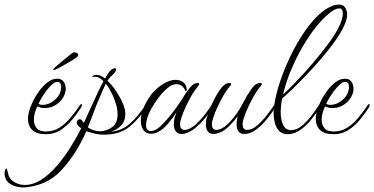

<svg xmlns="http://www.w3.org/2000/svg" viewBox="-117 -582 1645 844"><path d="M85 8Q44 8 25 -10.5Q6 -29 6 -60Q6 -68 7.5 -76.5Q9 -85 11 -94Q16 -112 27.5 -136Q39 -160 56 -183Q73 -206 93 -221Q113 -236 135 -236Q153 -236 162.5 -223Q172 -210 172 -192Q172 -173 160.5 -153.5Q149 -134 130 -122Q108 -107 80 -107Q62 -107 47 -114Q32 -84 32 -55Q32 -34 44 -19Q56 -4 84 -4Q118 -4 144 -20.5Q170 -37 192.5 -64Q215 -91 236 -122Q239 -125 240 -125Q243 -125 243 -120Q243 -115 240 -110Q222 -82 199.5 -55Q177 -28 149 -10Q121 8 85 8ZM70 -121Q96 -121 119 -139Q130 -147 138 -158Q146 -169 149 -180Q152 -191 152 -199Q152 -222 135 -222Q124 -222 110 -209Q98 -198 85.5 -181Q73 -164 64 -148.5Q55 -133 52 -126Q59 -121 70 -121ZM119 -274Q117 -274 117 -276Q117 -278 121 -282Q125 -286 127 -288Q138 -298 158.5 -315Q179 -332 192 -342Q197 -346 201 -349Q205 -352 209 -352Q216 -352 221.5 -349Q227 -346 226 -339Q226 -333 214 -325.5Q202 -318 194 -313Q183 -307 167 -297.5Q151 -288 137.5 -281Q124 -274 119 -274Z M-14 242Q-33 242 -50.5 236.5Q-68 231 -82 219Q-90 211 -93.5 200.5Q-97 190 -97 181Q-97 172 -94.5 165.5Q-92 159 -89 159Q-86 159 -83 174Q-79 202 -57 216.5Q-35 231 -9 231Q29 231 64.5 208Q100 185 132 148Q164 111 191.5 67.5Q219 24 240 -18Q232 -24 226 -30.5Q220 -37 220 -44Q220 -50 225 -54Q229 -58 234 -58Q239 -58 243.5 -52.5Q248 -47 252 -42Q263 -65 273 -88.5Q283 -112 295 -137Q303 -154 314.5 -178.5Q326 -203 338 -225Q329 -235 318 -240.5Q307 -246 295 -244Q285 -243 289 -246Q293 -249 294 -250Q300 -253 307 -253Q317 -253 326.5 -248.5Q336 -244 345 -237Q361 -267 373 -276Q382 -282 387 -282Q393 -282 393 -276Q393 -267 377 -252Q373 -249 366 -241Q359 -233 355 -227Q376 -208 392.5 -182.5Q409 -157 415 -145Q434 -108 434 -81Q434 -50 415 -30Q396 -10 369 -3Q419 -7 454.5 -39Q490 -71 524 -122Q525 -124 527 -124Q531 -124 531 -119Q531 -116 528 -111Q493 -58 451 -24Q409 10 340 10Q318 10 300 5.5Q282 1 265 -4L262 -5Q258 3 255 11Q252 19 248 26Q204 114 146.5 172.5Q89 231 1 241Q-3 241 -6.5 241.5Q-10 242 -14 242ZM324 -5Q353 -6 376.5 -23.5Q400 -41 400 -81Q400 -98 395 -117.5Q390 -137 379 -162Q373 -175 365.5 -188.5Q358 -202 348 -214Q335 -187 324 -160Q313 -133 306 -118Q298 -97 288.5 -71.5Q279 -46 269 -22Q294 -5 324 -5Z M682 7Q664 7 655.5 -5Q647 -17 647 -36Q647 -49 650 -62Q651 -64 653 -71.5Q655 -79 659 -89Q645 -67 623.5 -40.5Q602 -14 576 -1Q561 6 546 6Q526 6 514 -9.5Q502 -25 502 -53Q502 -76 512 -102.5Q522 -129 541 -157Q553 -175 572 -192Q591 -209 613 -220Q635 -231 655 -231Q675 -231 689 -220Q703 -209 704 -187Q704 -184 701.5 -182.5Q699 -181 697 -185Q685 -212 658 -212Q640 -212 620 -195.5Q600 -179 581 -154Q562 -129 548 -104Q536 -82 530.5 -64Q525 -46 525 -33Q525 -6 546 -6Q557 -6 570 -13Q582 -20 599.5 -38Q617 -56 634.5 -78Q652 -100 666.5 -121Q681 -142 688 -154Q703 -179 719 -198Q735 -217 751 -217Q759 -217 759 -213Q759 -209 755 -205Q735 -181 717.5 -148.5Q700 -116 688.5 -87Q677 -58 675 -43Q672 -11 694 -11Q697 -11 700 -11.5Q703 -12 707 -13Q728 -20 748 -39Q768 -58 785 -80.5Q802 -103 813 -120Q816 -124 818 -124Q821 -124 821 -119Q821 -116 818 -111Q811 -101 805 -91.5Q799 -82 793 -74Q791 -70 788 -67Q785 -64 782 -60Q769 -44 748.5 -25.5Q728 -7 708 1Q693 7 682 7Z M822 7Q804 7 796 -5Q788 -17 788 -35Q788 -49 791 -62Q793 -68 801.5 -92Q810 -116 824.5 -145Q839 -174 856 -195.5Q873 -217 891 -217Q899 -217 899 -213Q899 -209 895 -205Q875 -181 857.5 -148.5Q840 -116 828.5 -87Q817 -58 815 -43Q812 -11 834 -11Q853 -11 874.5 -28.5Q896 -46 916.5 -73.5Q937 -101 952 -131Q968 -162 987 -189.5Q1006 -217 1026 -217Q1034 -217 1034 -213Q1034 -209 1030 -205Q1010 -181 992.5 -148.5Q975 -116 963.5 -87Q952 -58 950 -43Q947 -11 969 -11Q991 -11 1014 -31Q1037 -51 1057 -77Q1077 -103 1089 -121Q1093 -125 1094 -125Q1097 -125 1097 -120Q1097 -116 1094 -111Q1078 -85 1055.5 -57.5Q1033 -30 1008 -11.5Q983 7 957 7Q939 7 931 -5Q923 -17 923 -35Q923 -49 926 -62L928 -71Q909 -46 888.5 -26Q868 -6 848 1Q833 7 822 7Z M1147 8Q1123 8 1109 -7.5Q1095 -23 1090 -47Q1085 -71 1086 -96Q1089 -139 1105 -194Q1121 -249 1146.5 -306.5Q1172 -364 1203.5 -415Q1235 -466 1270 -503Q1305 -540 1339 -554Q1350 -559 1358 -560.5Q1366 -562 1373 -562Q1397 -562 1405 -539Q1409 -531 1409 -519Q1409 -495 1393 -463Q1379 -434 1353 -397.5Q1327 -361 1294.5 -323.5Q1262 -286 1229 -251.5Q1196 -217 1168 -190Q1140 -163 1123 -149Q1117 -116 1117 -87Q1117 -56 1127.5 -33Q1138 -10 1163 -10Q1187 -10 1210 -29Q1233 -48 1252.5 -74Q1272 -100 1285 -120Q1289 -124 1290 -124Q1293 -124 1293 -119Q1293 -115 1290 -110Q1272 -82 1250 -55Q1228 -28 1202 -10Q1176 8 1147 8ZM1127 -166Q1149 -186 1184.5 -223Q1220 -260 1258.5 -305Q1297 -350 1329 -393.5Q1361 -437 1376 -471Q1382 -483 1386 -497Q1390 -511 1390 -523Q1390 -545 1374 -545Q1352 -545 1315 -510Q1274 -472 1236 -413.5Q1198 -355 1169.5 -290.5Q1141 -226 1127 -166Z M1350 8Q1309 8 1290 -10.5Q1271 -29 1271 -60Q1271 -68 1272.5 -76.5Q1274 -85 1276 -94Q1281 -112 1292.5 -136Q1304 -160 1321 -183Q1338 -206 1358 -221Q1378 -236 1400 -236Q1418 -236 1427.5 -223Q1437 -210 1437 -192Q1437 -173 1425.5 -153.5Q1414 -134 1395 -122Q1373 -107 1345 -107Q1327 -107 1312 -114Q1297 -84 1297 -55Q1297 -34 1309 -19Q1321 -4 1349 -4Q1383 -4 1409 -20.5Q1435 -37 1457.5 -64Q1480 -91 1501 -122Q1504 -125 1505 -125Q1508 -125 1508 -120Q1508 -115 1505 -110Q1487 -82 1464.5 -55Q1442 -28 1414 -10Q1386 8 1350 8ZM1335 -121Q1361 -121 1384 -139Q1395 -147 1403 -158Q1411 -169 1414 -180Q1417 -191 1417 -199Q1417 -222 1400 -222Q1389 -222 1375 -209Q1363 -198 1350.5 -181Q1338 -164 1329 -148.5Q1320 -133 1317 -126Q1324 -121 1335 -121Z"/></svg>

Font: Waterfall
Style: Regular
Weight: 400
Designer: Robert E. Leuschke
Foundry: Robert E. Leuschke
Version: Version 1.010; ttfautohint (v1.8.3)